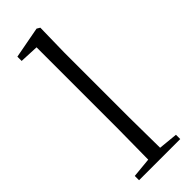

<svg xmlns="http://www.w3.org/2000/svg" viewBox="-264 -830 857 857"><g transform="rotate(-45 165.0 -401.0)"><path d="M128 0H295V-27L204 -36L202 -227V-639L205 -793L190 -802L41 -774V-747L131 -743V-227L129 -36L35 -27V0Z"/></g></svg>

Font: Noto Serif CJK KR Light
Style: Regular
Weight: 300
Designer: Ryoko NISHIZUKA 西塚涼子 (kana & ideographs); Frank Grießhammer (Latin, Greek & Cyrillic); Wenlong ZHANG 张文龙 (bopomofo); San
Foundry: Adobe
Version: Version 2.001;hotconv 1.1.0;makeotfexe 2.6.0